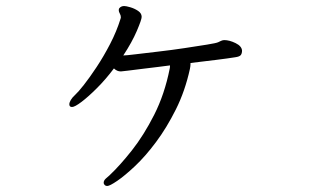

<svg xmlns="http://www.w3.org/2000/svg" viewBox="-20 -581 1040 637"><path d="M612 -368Q612 -365 611.5 -361Q611 -357 610 -352Q594 -279 563.5 -218Q533 -157 497.5 -109.5Q462 -62 428 -30Q394 2 369 19Q344 36 336 36Q329 36 326 31Q324 29 324 25Q324 18 331 11.5Q338 5 343 1Q378 -32 417.5 -82Q457 -132 491.5 -200Q526 -268 543 -353Q544 -356 544 -364Q531 -362 505 -359Q479 -356 451.5 -352.5Q424 -349 403.5 -346.5Q383 -344 381 -344Q368 -344 358 -354Q331 -318 302 -289Q273 -260 250.5 -243Q228 -226 219 -226Q210 -226 210 -235Q210 -241 215 -249.5Q220 -258 230 -267Q239 -275 258 -299Q277 -323 300.5 -358.5Q324 -394 345.5 -435.5Q367 -477 380 -519Q380 -520 380.5 -521Q381 -522 381 -523Q381 -530 377.5 -536Q374 -542 374 -547Q374 -552 376 -554Q382 -561 392 -561Q398 -561 412 -557Q426 -553 438 -545Q450 -537 450 -525Q450 -516 434 -478.5Q418 -441 389 -397Q398 -397 430.5 -401Q463 -405 506.5 -410Q550 -415 593 -421.5Q636 -428 667 -433Q698 -438 704 -441Q708 -443 713.5 -445.5Q719 -448 724 -448Q741 -448 761.5 -438Q782 -428 783 -413Q783 -404 779 -398.5Q775 -393 760 -391Q735 -387 698.5 -382.5Q662 -378 612 -372Z"/></svg>

Font: Moon Stars Kai T HW
Style: Regular
Weight: 400
Designer: GuiWonder
Version: Version 1.101